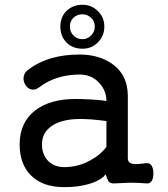

<svg xmlns="http://www.w3.org/2000/svg" viewBox="-20 -768 707 806"><path d="M412.1 -23.4 422.9 -36.1 428.7 -22.5Q432.6 -9.8 436.5 -5.9Q443.4 2 457 2Q496.1 0 525.4 -1Q566.4 -1 594.7 2Q608.4 3.9 617.2 -8.8Q624 -21.5 624 -40Q624 -58.6 617.2 -71.3Q608.4 -85 594.7 -83H591.8Q552.7 -77.1 539.1 -80.1Q516.6 -83 516.6 -103.5V-365.2Q516.6 -457 445.3 -503.9Q389.6 -539.1 314.5 -539.1Q251 -539.1 198.2 -524.4Q140.6 -507.8 97.7 -474.6Q81.1 -462.9 79.1 -443.4Q77.1 -426.8 86.9 -411.1Q95.7 -396.5 111.3 -392.6Q127.9 -388.7 144.5 -401.4Q179.7 -428.7 224.6 -442.4Q266.6 -455.1 314.5 -455.1Q365.2 -455.1 397.5 -418.9Q426.8 -386.7 426.8 -343.8Q402.3 -348.6 359.4 -350.6Q322.3 -352.5 297.9 -352.5Q190.4 -352.5 127.9 -304.7Q62.5 -253.9 62.5 -162.1Q62.5 -78.1 110.4 -31.2Q159.2 17.6 250 17.6Q307.6 17.6 351.6 4.9Q390.6 -5.9 412.1 -24.4ZM426.8 -151.4Q400.4 -116.2 355.5 -92.8Q305.7 -66.4 250 -66.4Q207 -66.4 180.7 -93.8Q156.2 -120.1 156.2 -162.1Q156.2 -206.1 189.5 -233.4Q232.4 -268.6 318.4 -268.6Q333 -268.6 365.2 -266.6Q398.4 -263.7 426.8 -259.8ZM326.2 -748Q286.1 -748 258.8 -721.7Q233.4 -696.3 233.4 -656.2Q233.4 -616.2 258.8 -589.8Q285.2 -563.5 326.2 -563.5Q365.2 -563.5 390.6 -589.8Q418 -617.2 418 -656.2Q418 -695.3 390.6 -721.7Q364.3 -748 326.2 -748ZM273.4 -656.2Q273.4 -678.7 288.1 -693.4Q303.7 -708 326.2 -708Q346.7 -708 362.3 -693.4Q377.9 -678.7 377.9 -656.2Q377.9 -634.8 362.3 -619.1Q346.7 -603.5 326.2 -603.5Q303.7 -603.5 288.1 -619.1Q273.4 -634.8 273.4 -656.2Z"/></svg>

Font: Gungsuh
Style: Regular
Weight: 400
Version: Version 2.21